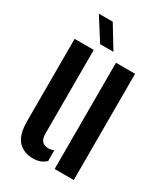

<svg xmlns="http://www.w3.org/2000/svg" viewBox="-192 -848 812 939"><g transform="rotate(30 214.0 -379.0)"><path d="M39 -135.5V-600H147V-126.5Q147 -72 195.5 -72Q210 -72 225.5 -78.5V-18Q197.5 8.5 155.5 8.5Q101 8.5 70 -25Q39 -58.5 39 -135.5ZM272.5 0V-600H380.5V0ZM160 -640 80 -766H158.5L235 -640Z"/></g></svg>

Font: Big Shoulders Stencil Display
Style: Bold
Weight: 700
Designer: Patric King
Foundry: XO Type Co
Version: Version 1.000